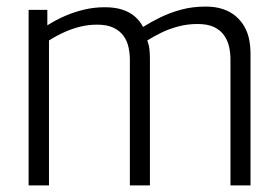

<svg xmlns="http://www.w3.org/2000/svg" viewBox="-20 -564 850 584"><path d="M67 0V-534H124V-487Q151 -504 179 -516Q207 -528 237 -535Q267 -542 299 -542Q330 -542 352.5 -534.5Q375 -527 390.5 -513.5Q406 -500 415 -482Q439 -497 467.5 -511Q496 -525 530.5 -534.5Q565 -544 606 -544Q636 -544 659 -536Q682 -528 698 -514Q714 -500 724 -482Q734 -464 738 -443Q742 -422 742 -400V0H681V-384Q681 -402 677 -421Q673 -440 662 -456Q651 -472 631.5 -481.5Q612 -491 581 -491Q550 -491 522 -483.5Q494 -476 470.5 -464.5Q447 -453 428 -441Q433 -428 434.5 -414Q436 -400 436 -387V0H375V-383Q375 -401 371 -420Q367 -439 356 -454.5Q345 -470 325.5 -479.5Q306 -489 276 -489Q249 -489 224.5 -483Q200 -477 176.5 -466.5Q153 -456 129 -441V0Z"/></svg>

Font: Georama ExtraCondensed Thin Light
Style: Regular
Weight: 300
Version: Version 1.001